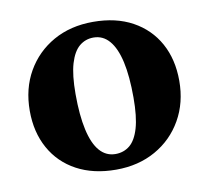

<svg xmlns="http://www.w3.org/2000/svg" viewBox="-60 -520 653 600"><g transform="rotate(-10 267.0 -220.0)"><path d="M269.5 -35.5Q295.5 -35.5 314.8 -51.2Q334 -67 344.5 -103Q355 -139 355 -199.5Q355 -267.5 344.8 -313.2Q334.5 -359 314.2 -382.5Q294 -406 264 -406Q238.5 -406 219.2 -390Q200 -374 189.2 -338Q178.5 -302 178.5 -241.5Q178.5 -174 188.8 -128Q199 -82 219.2 -58.8Q239.5 -35.5 269.5 -35.5ZM263 13Q191 13 138.2 -15.5Q85.5 -44 57 -95.5Q28.5 -147 28.5 -214.5Q28.5 -285 59.5 -339Q90.5 -393 145 -423.8Q199.5 -454.5 271 -454.5Q343.5 -454.5 396 -425.8Q448.5 -397 476.8 -345.8Q505 -294.5 505 -226.5Q505 -157 474 -102.8Q443 -48.5 388.5 -17.8Q334 13 263 13Z"/></g></svg>

Font: Newsreader 24pt
Style: Bold
Weight: 700
Designer: Hugues Gentile
Foundry: Production Type
Version: Version 1.003